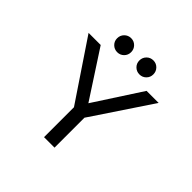

<svg xmlns="http://www.w3.org/2000/svg" viewBox="-214 -1077 1277 1277"><g transform="rotate(45 425.0 -438.0)"><path d="M252 -809Q252 -837 271.2 -856.2Q290.5 -875.5 318 -875.5Q345.5 -875.5 364.5 -856.2Q383.5 -837 383.5 -809Q383.5 -781.5 364.5 -762.5Q345.5 -743.5 318 -743.5Q290.5 -743.5 271.2 -762.5Q252 -781.5 252 -809ZM461 -809Q461 -837 480 -856.2Q499 -875.5 527 -875.5Q554.5 -875.5 573.5 -856.2Q592.5 -837 592.5 -809Q592.5 -781.5 573.5 -762.5Q554.5 -743.5 527 -743.5Q499.5 -743.5 480.2 -762.5Q461 -781.5 461 -809ZM373.5 0V-281.5L92.5 -700H206.5L422.5 -368L638 -700H751.5L472 -281.5V0Z"/></g></svg>

Font: League Mono Wide
Style: Regular
Weight: 400
Width: 8
Designer: Tyler Finck
Foundry: The League of Moveable Type / Tyler Finck
Version: Version 2.210